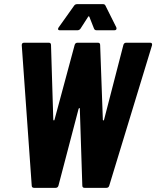

<svg xmlns="http://www.w3.org/2000/svg" viewBox="-20 -906 754 926"><path d="M133 -11 85 -687V-689Q85 -700 97 -700H215Q226 -700 226 -689L237 -329Q238 -325 240 -325Q242 -325 243 -329L340 -689Q343 -700 354 -700H452Q463 -700 463 -689L476 -329Q476 -325 478.5 -325Q481 -325 482 -329L575 -689Q578 -700 589 -700H704Q716 -700 713 -687L507 -11Q504 0 493 0H388Q377 0 377 -11L365 -381Q365 -385 363 -385Q361 -385 359 -381L262 -11Q259 0 248 0H145Q133 0 133 -11ZM260 -766Q260 -770 263 -774L337 -878Q342 -886 352 -886H477Q486 -886 489 -878L541 -774Q542 -772 542 -769Q542 -760 531 -760H446Q436 -760 433 -769L411 -825Q408 -830 405 -825L369 -769Q367 -765 362.5 -762.5Q358 -760 354 -760H269Q260 -760 260 -766Z"/></svg>

Font: Barlow Condensed
Style: Bold Italic
Weight: 700
Width: 3
Italic angle: -7°
Designer: Jeremy Tribby
Foundry: Tribby Type
Version: Version 1.408